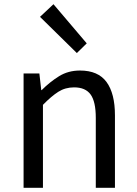

<svg xmlns="http://www.w3.org/2000/svg" viewBox="-20 -892 650 912"><path d="M92 0V-543H167L176 -464H178Q217 -503 260.5 -530Q304 -557 360 -557Q446 -557 486 -502.5Q526 -448 526 -344V0H435V-332Q435 -409 410.5 -443Q386 -477 332 -477Q290 -477 257 -456Q224 -435 184 -394V0ZM345 -640 170 -812 234 -872 392 -686Z"/></svg>

Font: Noto Sans TC
Style: Regular
Weight: 400
Designer: Ryoko NISHIZUKA  (kana, bopomofo & ideographs); Paul D. Hunt (Latin, Greek & Cyrillic); Sandoll Communications , Soo-you
Foundry: Adobe
Version: Version 2.004-H2;hotconv 1.0.118;makeotfexe 2.5.65603